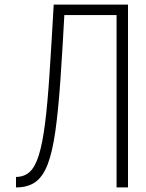

<svg xmlns="http://www.w3.org/2000/svg" viewBox="-20 -820 640 840"><path d="M490 0V-754H236V-800H540V0ZM50 0V-46Q86 -46 110 -68Q134 -90 150 -141.5Q166 -193 177 -279.5Q188 -366 196.5 -494.5Q205 -623 215 -800H264Q254 -610 244.5 -473Q235 -336 222 -244.5Q209 -153 188 -99.5Q167 -46 134 -23Q101 0 50 0Z"/></svg>

Font: Victor Mono Thin
Style: Regular
Weight: 100
Monospace: yes
Designer: Rune Bjørnerås
Version: Version 1.561;gftools[0.9.30]